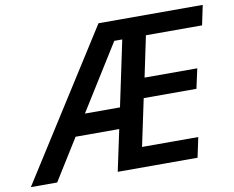

<svg xmlns="http://www.w3.org/2000/svg" viewBox="-137 -815 1114 916"><g transform="rotate(-10 420.0 -357.0)"><path d="M394.5 -713.9H899.4L879.4 -618.2H607.4L565.9 -420.4H821.3L800.3 -324.7H544.9L496.6 -96.7H769L748.5 0H361.8L404.3 -199.7H192.9L68.4 0H-59.1ZM425.8 -300.8 492.7 -618.2H454.1L255.9 -300.8Z"/></g></svg>

Font: Viking Open Sans Light
Style: Bold Italic
Weight: 600
Italic angle: -12°
Foundry: Ascender Corporation
Version: Version 2.000